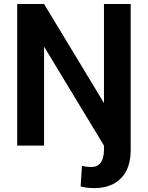

<svg xmlns="http://www.w3.org/2000/svg" viewBox="-20 -731 742 964"><path d="M66.4 -710.9H201.2L502 -213.9V-710.9H636.2V21.5Q636.2 114.3 587.6 163.8Q539.1 213.4 453.6 213.4Q435.5 213.4 419.4 211.7Q403.3 210 384.8 205.1L391.6 101.6Q413.1 107.4 439.9 107.4Q469.7 107.4 485.8 85.2Q502 63 502 21.5V0L201.2 -497.1V0H66.4Z"/></svg>

Font: Vazirmatn FD SemiBold
Style: Regular
Weight: 600
Designer: Saber Rastikerdar
Foundry: Saber Rastikerdar
Version: Version 33.001